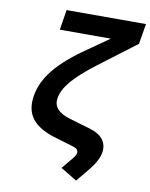

<svg xmlns="http://www.w3.org/2000/svg" viewBox="-98 -801 829 1060"><g transform="rotate(10 316.5 -271.0)"><path d="M403 188 312 133 368 65Q380 50 382 38Q385 16 359 7L249 -26Q157 -53 118 -103Q79 -153 92 -232Q104 -310 163.5 -383Q223 -456 340 -536L456 -617H170L188 -730H633L614 -616L405 -458Q318 -392 274 -340.5Q230 -289 223 -242Q212 -172 308 -143L430 -107Q480 -92 502.5 -62Q525 -32 519 9Q511 57 464 114Z"/></g></svg>

Font: JetBrains Mono NL
Style: Bold Italic
Weight: 700
Italic angle: -9°
Designer: Philipp Nurullin, Konstantin Bulenkov
Foundry: JetBrains
Version: Version 2.304; ttfautohint (v1.8.4.7-5d5b)